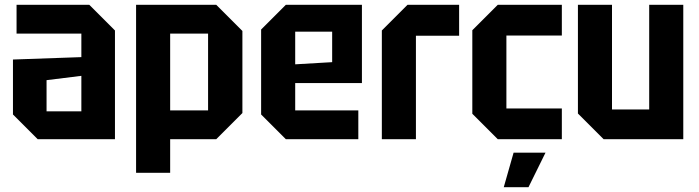

<svg xmlns="http://www.w3.org/2000/svg" viewBox="-20 -580 2911 800"><path d="M34 -103V-332L319 -342V-440H49V-560H352L459 -453V0H137ZM174 -246V-116H319V-264Z M547 140V-560H881L990 -451V-109L881 0H689V140ZM847 -440H689V-120H847Z M1068 -103V-457L1171 -560H1488V-234H1210V-120H1473V0H1171ZM1210 -312 1364 -321V-448H1210Z M1571 0V-453L1678 -560H1893V-431H1713V0Z M1948 -106V-454L2054 -560H2321V-432H2090V-128H2321V0H2054ZM2079 200 2120 56H2253L2182 200Z M2827 -560V0H2495L2388 -107V-560H2530V-124H2685V-560Z"/></svg>

Font: Tektur SemiCondensed SemiBold
Style: Regular
Weight: 600
Width: 4
Designer: Adam Jagosz
Foundry: Adam Jagosz
Version: Version 1.005;gftools[0.9.30]